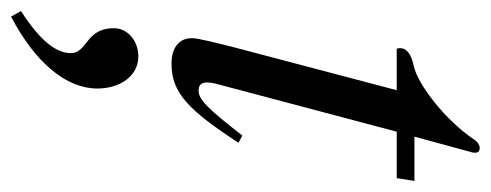

<svg xmlns="http://www.w3.org/2000/svg" viewBox="-301 -296 887 347"><g transform="rotate(90 142.5 -122.5)"><path d="M-1 301C83 257 129 201 129 145C129 105 107 71 71 71C42 71 20 91 20 115C20 134 25 149 45 164C61 176 65 183 65 193C65 220 42 249 -11 283ZM296 -428H216L244 -531C245 -533 245 -538 245 -538C245 -543 242 -546 236 -546C232 -546 226 -543 222 -537C186 -483 121 -434 89 -427C65 -422 56 -413 56 -402C56 -402 56 -399 57 -396H132L54 -100C46 -68 38 -37 38 -26C38 -1 57 11 84 11C136 11 167 -18 227 -110L214 -117C165 -54 149 -38 133 -38C124 -38 118 -41 118 -54C118 -57 119 -64 120 -68L207 -396H291Z"/></g></svg>

Font: XITS
Style: Italic
Weight: 400
Italic angle: -16.33°
Designer: MicroPress Inc., with final additions and corrections provided by Coen Hoffman, Elsevier (retired)
Version: Version 1.302